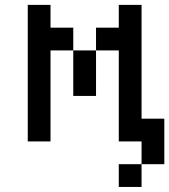

<svg xmlns="http://www.w3.org/2000/svg" viewBox="-20 -565 676 767"><path d="M90.9 -545.5V0H181.8V-363.6H272.7V-454.5H181.8V-545.5ZM454.5 -363.6V0H545.5V90.9H636.4V-90.9H545.5V-545.5H454.5V-454.5H363.6V-363.6ZM272.7 -363.6V-181.8H363.6V-363.6ZM454.5 90.9V181.8H545.5V90.9Z"/></svg>

Font: Departure Mono
Style: Regular
Weight: 400
Monospace: yes
Designer: Helena Zhang
Version: Version 1.500;Glyphs 3.3.1 (3343)